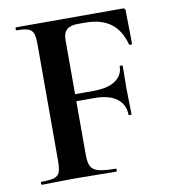

<svg xmlns="http://www.w3.org/2000/svg" viewBox="-73 -689 669 752"><g transform="rotate(-10 261.0 -312.5)"><path d="M34 0Q31 0 31 -6Q31 -12 34 -12Q68 -12 84.5 -17Q101 -22 106.5 -37Q112 -52 112 -81V-544Q112 -573 107 -587.5Q102 -602 87 -607.5Q72 -613 41 -613Q38 -613 38 -619Q38 -625 41 -625H465Q475 -625 475 -616L477 -483Q477 -481 472 -480Q467 -479 465 -482Q449 -541 411 -568.5Q373 -596 311 -596H281Q251 -596 237 -583Q223 -570 223 -543V-85Q223 -55 231 -39.5Q239 -24 262 -18Q285 -12 330 -12Q332 -12 332 -6Q332 0 330 0Q296 0 256.5 -1Q217 -2 164 -2Q128 -2 94 -1Q60 0 34 0ZM415 -212Q415 -252 384 -275.5Q353 -299 294 -299H170V-327H295Q354 -327 384 -348Q414 -369 414 -404Q414 -406 420 -406Q426 -406 426 -404Q426 -370 425.5 -351.5Q425 -333 425 -313Q425 -288 426 -264Q427 -240 427 -212Q427 -209 421 -209Q415 -209 415 -212Z"/></g></svg>

Font: Cormorant Garamond Light
Style: Regular
Weight: 300
Designer: Christian Thalmann (Catharsis Fonts)
Foundry: Catharsis Fonts
Version: Version 4.001